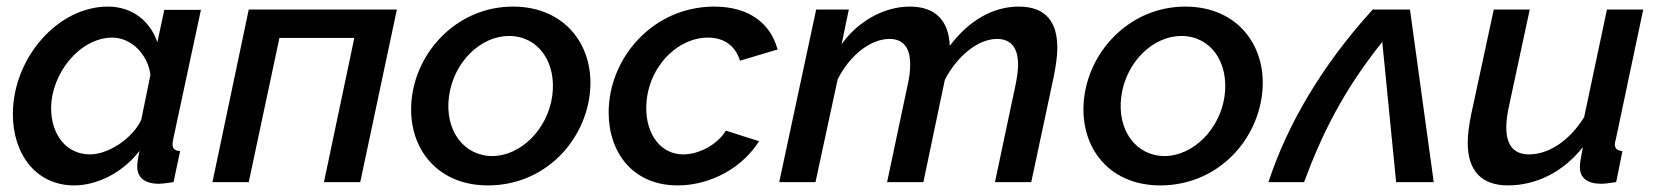

<svg xmlns="http://www.w3.org/2000/svg" viewBox="-20 -552 5027 582"><path d="M19 -206C19 -86 88 10 205 10C274 10 352 -28 403 -95C398 -72 396 -57 396 -47C396 -14 419 5 461 5C472 5 487 3 506 0L526 -94C510 -95 503 -101 503 -115C503 -119 504 -124 505 -130L589 -522H478L457 -424C436 -486 383 -532 307 -532C155 -532 19 -376 19 -206ZM408 -188C379 -129 306 -84 253 -84C180 -84 135 -145 135 -224C135 -328 221 -438 321 -438C376 -438 428 -389 436 -325Z M624 0H734L827 -437H1054L962 0H1072L1183 -523H734Z M1459 10C1626 10 1747 -116 1767 -261C1787 -406 1698 -532 1535 -532C1373 -532 1249 -406 1229 -261C1209 -116 1296 10 1459 10ZM1472 -79C1387 -79 1327 -156 1341 -260C1355 -364 1437 -443 1523 -443C1611 -443 1668 -364 1654 -261C1640 -160 1558 -79 1472 -79Z M1825 -211C1825 -90 1898 10 2034 10C2137 10 2232 -46 2281 -124L2180 -156C2157 -116 2101 -84 2051 -84C1984 -84 1939 -143 1939 -224C1939 -343 2030 -438 2126 -438C2174 -438 2209 -414 2223 -368L2337 -402C2316 -480 2252 -532 2145 -532C1960 -532 1825 -377 1825 -211Z M2454 -523 2342 0H2452L2519 -311C2555 -384 2619 -434 2676 -434C2716 -434 2739 -410 2739 -357C2739 -339 2737 -318 2731 -293L2669 0H2779L2844 -310C2881 -382 2945 -434 3002 -434C3043 -434 3066 -409 3066 -356C3066 -338 3063 -317 3058 -293L2996 0H3106L3174 -319C3181 -354 3185 -383 3185 -407C3185 -480 3155 -532 3068 -532C2990 -532 2917 -490 2859 -413C2856 -487 2818 -532 2738 -532C2661 -532 2582 -489 2531 -418L2553 -523Z M3497 10C3664 10 3785 -116 3805 -261C3825 -406 3736 -532 3573 -532C3411 -532 3287 -406 3267 -261C3247 -116 3334 10 3497 10ZM3510 -79C3425 -79 3365 -156 3379 -260C3393 -364 3475 -443 3561 -443C3649 -443 3706 -364 3692 -261C3678 -160 3596 -79 3510 -79Z M3825 0H3933C3987 -146 4053 -279 4170 -425L4212 0H4326L4254 -523H4141C3987 -354 3882 -174 3825 0Z M4429 -120C4429 -35 4470 10 4551 10C4636 10 4718 -30 4778 -106C4771 -70 4769 -56 4769 -45C4769 -12 4793 5 4833 5C4845 5 4859 3 4879 0L4898 -94C4883 -95 4875 -101 4875 -115C4875 -119 4876 -124 4878 -130L4961 -523H4851L4782 -197C4737 -124 4673 -84 4615 -84C4570 -84 4546 -111 4546 -165C4546 -182 4548 -202 4553 -225L4617 -523H4508L4439 -203C4433 -172 4429 -144 4429 -120Z"/></svg>

Font: FIGSv2-sans-serif SmBold Italic
Style: Regular
Weight: 600
Italic angle: -12°
Designer: Matt McInerney, Pablo Impallari, Rodrigo Fuenzalida
Foundry: Matt McInerney, Pablo Impallari, Rodrigo Fuenzalida
Version: Version 4.020;hotconv 1.0.109;makeotfexe 2.5.65596